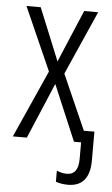

<svg xmlns="http://www.w3.org/2000/svg" viewBox="-52 -568 453 779"><g transform="rotate(5 174.5 -178.0)"><path d="M255 176C312 176 343 141 343 70V-48H300L201 -272L316 -532H259L169 -319L82 -532H24L138 -275L15 0H72L168 -227L264 0H293V67C293 110 278 132 246 132C232 132 220 129 205 123V168C219 173 235 176 255 176Z"/></g></svg>

Font: Noto Sans Display Condensed Light
Style: Regular
Weight: 300
Width: 3
Designer: Monotype Design Team
Foundry: Monotype Imaging Inc.
Version: Version 1.900